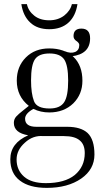

<svg xmlns="http://www.w3.org/2000/svg" viewBox="-20 -662 477 927"><path d="M377.9 -272Q377.9 -207 334 -163.1Q288.6 -119.1 217.8 -119.1Q176.3 -119.1 141.1 -136.2Q101.1 -113.8 101.1 -88.9Q101.1 -49.8 155.8 -49.8H304.2Q370.1 -49.8 402.8 -20Q436 11.7 436 84Q436 155.8 372.1 200.2Q307.1 245.1 206.1 245.1Q121.6 245.1 76.2 210Q29.8 175.3 29.8 106.9Q29.8 28.8 116.2 -8.8Q46.9 -20.5 46.9 -68.8Q46.9 -86.4 58.1 -99.1Q68.4 -110.8 94.2 -130.9L119.1 -150.9Q61 -196.8 61 -272.9Q61 -340.8 105 -384.8Q148.4 -428.2 217.8 -428.2Q291 -428.2 335 -387.2Q377.9 -345.7 377.9 -272ZM219.2 -138.2Q270.5 -138.2 290 -168.9Q309.1 -197.8 309.1 -272.9Q309.1 -346.2 290 -375Q270 -403.8 219.2 -403.8Q168 -403.8 148.9 -376Q129.9 -348.6 129.9 -273.9Q129.9 -210.9 144 -173.8Q157.2 -138.2 219.2 -138.2ZM189 -4.9Q139.2 -9.3 100.1 26.9Q60.1 62.5 60.1 107.9Q60.1 159.2 96.2 190.9Q131.8 222.2 201.2 222.2Q292 222.2 340.8 183.1Q389.2 142.6 389.2 77.1Q389.2 35.6 365.2 16.1Q341.3 -4.9 289.1 -4.9ZM362.8 -444.8Q362.8 -454.6 349.1 -463.9Q335 -473.1 335 -487.8Q335 -523.9 373 -523.9Q415 -523.9 415 -477.1Q415 -400.4 325.2 -390.1L292 -415Q321.3 -402.3 342.8 -411.1Q362.8 -419.9 362.8 -444.8ZM354 -642.1Q345.2 -584.5 311 -553.2Q275.9 -521 217.8 -521Q159.7 -521 126 -553.2Q91.8 -584.5 83 -642.1H109.9Q116.7 -608.9 146 -585.9Q173.8 -564 217.8 -564Q259.8 -564 290 -586.9Q319.8 -610.4 327.1 -642.1Z"/></svg>

Font: Unna Light
Style: Regular
Weight: 300
Designer: Jorge de Buen Unna
Foundry: Omnibus-Type
Version: Version 2.007;PS 002.007;hotconv 1.0.88;makeotf.lib2.5.64775